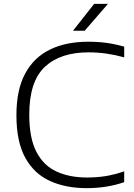

<svg xmlns="http://www.w3.org/2000/svg" viewBox="-20 -965 692 994"><path d="M428 9Q320.5 9 238.8 -28Q157 -65 111 -148Q65 -231 65 -369Q65 -500 110.2 -584Q155.5 -668 238.8 -708.5Q322 -749 436.5 -749Q488.5 -749 533 -742.8Q577.5 -736.5 623 -723.5V-668Q579 -680.5 532.8 -687.2Q486.5 -694 438 -694Q292.5 -694 212 -618.8Q131.5 -543.5 131.5 -371Q131.5 -250 168.5 -178.8Q205.5 -107.5 272.8 -76.8Q340 -46 431 -46Q480 -46 525 -53Q570 -60 623 -78V-22Q534.5 9 428 9ZM358 -806 467.5 -945H539L418.5 -806Z"/></svg>

Font: Encode Sans Exp Lt
Style: Regular
Weight: 300
Width: 7
Designer: Multiple Designers
Foundry: Impallari Type
Version: Version 3.002; ttfautohint (v1.8.3) -l 8 -r 50 -G 200 -x 14 